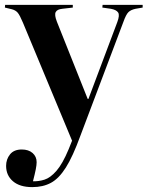

<svg xmlns="http://www.w3.org/2000/svg" viewBox="-23 -536 604 786"><path d="M109 230Q58 230 30 206Q2 182 2 143Q2 116 18 96Q34 76 66 76Q94 76 110.5 90.5Q127 105 127 128Q127 139 123.5 157Q120 175 112 206Q135 207 159 199.5Q183 192 208 163.5Q233 135 258 75L272 40L71 -443Q58 -474 49.5 -484Q41 -494 26 -498L-3 -505L-2 -516H275V-505L232 -500Q211 -498 205 -486.5Q199 -475 210 -447L336 -131H339L457 -445Q468 -474 460.5 -485Q453 -496 431 -500L396 -505L397 -516H561V-505L532 -500Q513 -496 503 -486.5Q493 -477 482 -446L306 20Q275 105 246.5 150Q218 195 185.5 212.5Q153 230 109 230Z"/></svg>

Font: Literata 72pt SemiBold
Style: Regular
Weight: 600
Designer: Latin by Veronika Burian and Jose Scaglione. Greek by Irene Vlachou. Cyrillic by Vera Evstafieva.
Foundry: TypeTogether
Version: Version 3.002